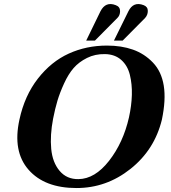

<svg xmlns="http://www.w3.org/2000/svg" viewBox="-20 -936 864 969"><path d="M797 -332Q760 -180 638.5 -83.5Q517 13 366 13Q205 13 124 -79.5Q43 -172 78 -332Q104 -453 171 -539Q238 -625 327 -665.5Q416 -706 520 -706Q593 -706 651 -685.5Q709 -665 752 -620Q795 -575 806.5 -503.5Q818 -432 797 -332ZM631 -344Q644 -403 645.5 -457Q647 -511 635.5 -558Q624 -605 592 -633.5Q560 -662 510 -663Q460 -664 419 -643.5Q378 -623 351.5 -592.5Q325 -562 303.5 -515Q282 -468 270 -428Q258 -388 248 -337Q232 -253 238.5 -184.5Q245 -116 281 -73.5Q317 -31 376 -32Q459 -33 530.5 -124.5Q602 -216 631 -344ZM712 -845 599 -731H555L628 -879Q653 -930 705 -910Q726 -902 726 -881Q726 -860 712 -845ZM572 -845 459 -731H415L487 -879Q513 -930 564 -910Q586 -902 586 -880Q586 -858 572 -845Z"/></svg>

Font: GFS Artemisia
Style: Bold Italic
Weight: 700
Italic angle: -12°
Designer: Designed by Takis Katsoulidis and George D. Matthiopoulos.
Foundry: Designed by Takis Katsoulidis and George D. Matthiopoulos.
Version: Version 1.0